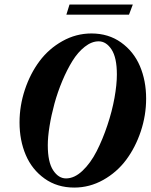

<svg xmlns="http://www.w3.org/2000/svg" viewBox="-20 -826 674 859"><path d="M276.9 -760.3 291 -805.7H574.2L557.1 -760.3ZM312 13.2Q235.8 13.2 179.4 -27.1Q123 -67.4 95.2 -132.8Q67.4 -198.2 67.4 -278.3Q67.4 -353 91.3 -424.8Q115.2 -496.6 156.7 -552.2Q198.2 -607.9 259.3 -642.1Q320.3 -676.3 389.2 -676.3Q465.3 -676.3 521.7 -636Q578.1 -595.7 606 -530.3Q633.8 -464.8 633.8 -384.8Q633.8 -310.1 609.9 -238.3Q585.9 -166.5 544.4 -110.8Q502.9 -55.2 441.9 -21Q380.9 13.2 312 13.2ZM275.4 -27.8Q313 -27.8 349.1 -62Q385.3 -96.2 412.4 -149.4Q439.5 -202.6 460.4 -265.4Q481.4 -328.1 492.2 -387.9Q502.9 -447.8 502.9 -492.7Q502.9 -568.4 479 -604.7Q455.1 -641.1 421.4 -641.1Q390.1 -641.1 359.4 -616.9Q328.6 -592.8 304.2 -553.5Q279.8 -514.2 258.8 -464.1Q237.8 -414.1 223.6 -362.3Q209.5 -310.5 201.7 -262Q193.8 -213.4 193.8 -176.3Q193.8 -100.6 217.8 -64.2Q241.7 -27.8 275.4 -27.8Z"/></svg>

Font: Elstob ExtraBold
Style: Italic
Weight: 800
Italic angle: -20°
Designer: Peter S. Baker
Version: Version 1.015